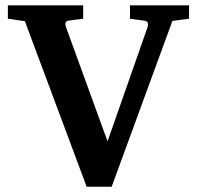

<svg xmlns="http://www.w3.org/2000/svg" viewBox="-20 -691 746 727"><path d="M632.8 -611.8 402.8 16.1H308.1L74.2 -610.8L9.8 -620.1V-670.9H294.9V-620.1L238.8 -612.8Q230 -611.3 228.3 -604.2Q226.6 -597.2 229 -590.8L387.2 -155.8L540 -591.8Q541.5 -598.1 539.3 -604.7Q537.1 -611.3 525.9 -612.8L472.2 -620.1V-670.9H695.8V-620.1Z"/></svg>

Font: Charis SIL Viet
Style: Bold
Weight: 700
Foundry: SIL International
Version: Version 5.000